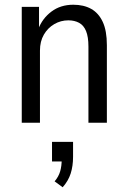

<svg xmlns="http://www.w3.org/2000/svg" viewBox="-20 -519 542 812"><path d="M72 0V-490H145V-396H142Q159 -441 197.5 -470Q236 -499 290 -499Q334 -499 365.5 -481.5Q397 -464 414.5 -426.5Q432 -389 432 -328V0H354V-322Q354 -363 344 -387.5Q334 -412 314.5 -422.5Q295 -433 269 -433Q237 -433 209.5 -417Q182 -401 165.5 -372.5Q149 -344 149 -305V0ZM245 273 211 248Q228 228 234.5 205.5Q241 183 241 154L255 164H200V81H289V144Q289 183 279 214.5Q269 246 245 273Z"/></svg>

Font: Nunito Sans 10pt Condensed
Style: Regular
Weight: 400
Width: 3
Designer: Vernon Adams
Foundry: Vernon Adams
Version: Version 3.101;gftools[0.9.27]